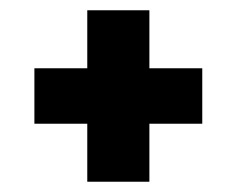

<svg xmlns="http://www.w3.org/2000/svg" viewBox="-20 -542 461 374"><path d="M374 -409V-301H271V-188H150V-301H47V-409H150V-522H271V-409Z"/></svg>

Font: IngvarSans
Style: Bold
Weight: 700
Version: Version 3.000